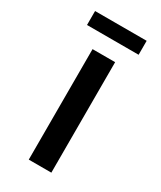

<svg xmlns="http://www.w3.org/2000/svg" viewBox="-166 -692 628 751"><g transform="rotate(30 148.5 -316.5)"><path d="M98 0V-499H200V0ZM32 -570V-633H265V-570Z"/></g></svg>

Font: Maven Pro Medium
Style: Regular
Weight: 500
Designer: Joe Prince
Foundry: Joe Prince
Version: Version 2.103